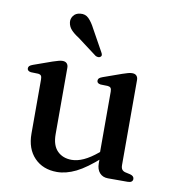

<svg xmlns="http://www.w3.org/2000/svg" viewBox="-80 -766 768 848"><g transform="rotate(10 304.0 -341.5)"><path d="M407 -58.5V-91L404 -93.5V-379Q404 -390.5 400.2 -395.5Q396.5 -400.5 387.5 -401.5L354 -402.5Q345 -404 341.5 -407.8Q338 -411.5 338 -417Q338 -423.5 342.2 -427.8Q346.5 -432 357.5 -436L440.5 -465.5Q456 -471 466 -473.5Q476 -476 484 -476Q496.5 -476 503 -469Q509.5 -462 509.5 -450V-69Q509.5 -55.5 514.5 -48.8Q519.5 -42 529.5 -39.5L552 -34.5Q561 -32 565.2 -27.5Q569.5 -23 569.5 -16.5Q569.5 -9 564 -4.5Q558.5 0 546.5 0H458.5Q435 0 421 -15.5Q407 -31 407 -58.5ZM91.5 -136V-379Q91.5 -390.5 87.8 -395.5Q84 -400.5 75.5 -401.5L41.5 -402.5Q33 -404 29.2 -407.8Q25.5 -411.5 25.5 -417Q25.5 -423.5 29.8 -427.8Q34 -432 45 -436L128 -465.5Q144.5 -471 154.2 -473.5Q164 -476 171 -476Q184 -476 190.5 -469Q197 -462 197 -450V-152Q197 -102 221.5 -77.2Q246 -52.5 286 -52.5Q311 -52.5 339.5 -65.5Q368 -78.5 401 -106L422.5 -124.5L442 -105L420.5 -86Q360.5 -32 316 -10.2Q271.5 11.5 231 11.5Q168 11.5 129.8 -28.2Q91.5 -68 91.5 -136ZM279.5 -639.5 332.5 -544Q336 -538.5 337 -533Q338 -527.5 333.5 -523.5Q329.5 -519.5 323 -519.8Q316.5 -520 311 -523L222.5 -589.5Q201 -603 188.5 -616.8Q176 -630.5 173.5 -648.5Q171 -664.5 181.2 -678.8Q191.5 -693 211.5 -695Q234.5 -698 250 -682.5Q265.5 -667 279.5 -639.5Z"/></g></svg>

Font: Fraunces 12pt
Style: Regular
Weight: 400
Version: Version 1.000;[b76b70a41]